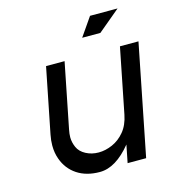

<svg xmlns="http://www.w3.org/2000/svg" viewBox="-105 -781 793 875"><g transform="rotate(-15 291.5 -343.5)"><path d="M495.1 -523.4H582.5L478.5 0H391.1L407.7 -83.5Q334.5 6.3 259.3 6.3Q195.8 6.3 152.3 -22.5Q108.9 -51.3 90.8 -102.1Q80.1 -131.3 80.1 -166Q80.1 -190.4 85.4 -216.8L146.5 -523.4H233.9L172.9 -216.8Q168.9 -197.3 168.9 -181.2Q168.9 -157.7 179.4 -133.8Q189.9 -109.9 217 -95.5Q244.1 -81.1 276.9 -81.1Q309.1 -81.1 342 -95.5Q375 -109.9 399.9 -139.9Q424.8 -169.9 434.1 -216.8ZM338.9 -605.5 399.4 -692.9H529.3L424.8 -605.5Z"/></g></svg>

Font: Qaz
Style: Italic
Weight: 400
Italic angle: -11.25°
Designer: GGBotNet
Foundry: f0n7
Version: 0.70